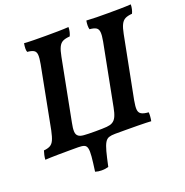

<svg xmlns="http://www.w3.org/2000/svg" viewBox="-148 -813 1081 1121"><g transform="rotate(-20 392.5 -252.5)"><path d="M785 -679Q785 -664 781.5 -649.5Q778 -635 773 -625Q746 -623 730 -615Q714 -607 704 -587Q694 -567 687 -530L612 -146Q605 -108 607 -89Q609 -70 623.5 -61.5Q638 -53 668 -51Q669 -41 668 -26.5Q667 -12 664 3Q651 2 631.5 1.5Q612 1 582 0.5Q552 0 507 0Q462 0 398 0H265Q201 0 158 0Q115 0 86.5 0.5Q58 1 39.5 1.5Q21 2 6 3Q7 -12 10 -25.5Q13 -39 17 -51Q41 -53 56 -61Q71 -69 80 -88.5Q89 -108 97 -146L171 -530Q178 -567 176.5 -587Q175 -607 161.5 -615Q148 -623 122 -625Q118 -634 118.5 -648.5Q119 -663 122 -679Q149 -677 184 -676.5Q219 -676 255 -676Q292 -676 330.5 -676.5Q369 -677 398 -679Q398 -664 394.5 -649.5Q391 -635 386 -625Q358 -623 342 -615Q326 -607 316.5 -587Q307 -567 300 -530L226 -148Q219 -115 220 -94Q221 -73 235 -64Q244 -57 266 -55Q288 -53 337 -53Q386 -53 408.5 -55Q431 -57 443 -64Q460 -73 469.5 -94Q479 -115 485 -148L559 -530Q566 -567 564 -587Q562 -607 548.5 -615Q535 -623 509 -625Q506 -634 506 -648.5Q506 -663 509 -679Q537 -677 571.5 -676.5Q606 -676 643 -676Q679 -676 718 -676.5Q757 -677 785 -679ZM255 168Q263 111 266 77.5Q269 44 265 27Q261 10 248 5Q235 0 211 0H441Q417 0 402 5Q387 10 377 27Q367 44 358 77.5Q349 111 337 168Q318 174 295.5 174Q273 174 255 168Z"/></g></svg>

Font: Vollkorn SemiBold
Style: Italic
Weight: 600
Italic angle: -11°
Designer: Friedrich Althausen
Foundry: Friedrich Althausen
Version: Version 5.000